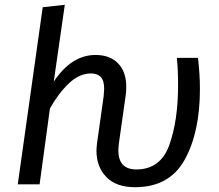

<svg xmlns="http://www.w3.org/2000/svg" viewBox="-20 -768 912 800"><path d="M382 -139Q382 -149 384 -169L412 -368Q414 -390 414 -398Q414 -433 399.5 -447.5Q385 -462 359 -462Q311 -462 267.5 -421Q224 -380 188 -316L145 0H54L158 -738L250 -748L204 -428Q278 -539 378 -539Q438 -539 472 -504Q506 -469 506 -407Q506 -385 504 -373L475 -168Q473 -150 473 -142Q473 -62 548 -62Q649 -62 685.5 -164Q722 -266 722 -413Q722 -478 717 -527H805Q813 -457 813 -397Q813 -217 749.5 -102.5Q686 12 543 12Q464 12 423 -30.5Q382 -73 382 -139Z"/></svg>

Font: FiraGO
Style: Italic
Weight: 400
Italic angle: -8°
Designer: bBox Type GmbH
Foundry: bBox Type GmbH
Version: Version 1.001